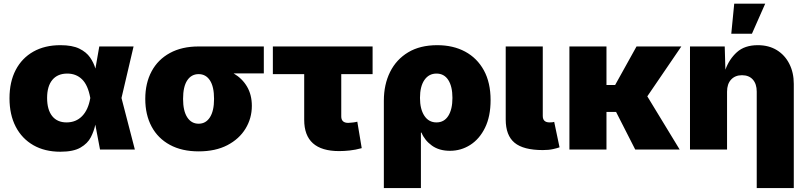

<svg xmlns="http://www.w3.org/2000/svg" viewBox="-20 -792 4274 1017"><path d="M299.8 11.7Q217.3 11.7 156.7 -22.9Q96.2 -57.6 63.2 -121.1Q30.3 -184.6 30.3 -271.5Q30.3 -358.4 63.2 -421.4Q96.2 -484.4 156.7 -518.6Q217.3 -552.7 299.8 -552.7Q362.8 -552.7 400.1 -534.4Q437.5 -516.1 457 -487.8Q476.6 -459.5 485.4 -428.7L505.9 -545.9H687.5L623.5 -272.9L694.3 0H509.8L484.9 -131.8Q478 -98.1 461.2 -65.2Q444.3 -32.2 406.5 -10.3Q368.7 11.7 299.8 11.7ZM458.5 -272.9 458 -274.4Q445.8 -341.3 414.6 -371.8Q383.3 -402.3 336.4 -402.3Q285.2 -402.3 257.3 -368.9Q229.5 -335.4 229.5 -273.4Q229.5 -210.9 256.3 -177.2Q283.2 -143.6 332.5 -143.6Q382.3 -143.6 414.8 -176.8Q447.3 -210 458 -271.5Z M1032.2 9.8Q943.4 9.8 879.9 -24.7Q816.4 -59.1 783 -121.6Q749.5 -184.1 749.5 -268.1Q749.5 -351.6 783 -414.1Q816.4 -476.6 879.9 -511.2Q943.4 -545.9 1032.2 -545.9H1377.4V-403.3H1217.3Q1263.2 -376.5 1288.6 -333Q1314 -289.6 1314 -231.4Q1314 -165.5 1280.5 -110.6Q1247.1 -55.7 1184.1 -22.9Q1121.1 9.8 1032.2 9.8ZM1032.2 -399.4Q993.7 -399.4 971.7 -366.2Q949.7 -333 949.7 -268.1Q949.7 -204.6 971.7 -170.7Q993.7 -136.7 1032.2 -136.7Q1070.3 -136.7 1092 -170.7Q1113.8 -204.6 1113.8 -268.1Q1113.8 -333 1092 -366.2Q1070.3 -399.4 1032.2 -399.4Z M1776.4 8.3Q1591.3 8.3 1591.3 -157.2V-399.4H1425.3V-545.9H1953.6V-399.4H1787.6V-175.3Q1787.6 -141.1 1824.7 -141.1Q1833.5 -141.1 1850.3 -143.3Q1867.2 -145.5 1872.6 -147.5L1896 -7.3Q1862.3 2 1832.5 5.1Q1802.7 8.3 1776.4 8.3Z M2013.2 204.1V-258.3Q2013.2 -344.2 2046.1 -410.6Q2079.1 -477.1 2142.1 -514.9Q2205.1 -552.7 2295.9 -552.7Q2380.4 -552.7 2443.8 -518.6Q2507.3 -484.4 2543 -419.4Q2578.6 -354.5 2578.6 -261.7Q2578.6 -175.8 2549.3 -115.7Q2520 -55.7 2470.9 -24.4Q2421.9 6.8 2363.3 6.8Q2306.2 6.8 2267.8 -20.8Q2229.5 -48.3 2212.4 -89.8H2209.5V204.1ZM2292 -143.6Q2332.5 -143.6 2354.5 -178.2Q2376.5 -212.9 2376.5 -273.4Q2376.5 -334 2354.5 -368.2Q2332.5 -402.3 2292 -402.3Q2251.5 -402.3 2228 -368.2Q2204.6 -334 2204.6 -273.4Q2204.6 -213.9 2227.8 -178.7Q2251 -143.6 2292 -143.6Z M2855 2.9Q2752.4 2.9 2705.6 -35.9Q2658.7 -74.7 2658.7 -159.2V-545.9H2855V-177.7Q2855 -143.6 2891.1 -143.6Q2909.2 -143.6 2915.5 -146.5L2943.8 -11.7Q2932.1 -7.3 2909.4 -2.2Q2886.7 2.9 2855 2.9Z M3192.4 -545.9V-341.8H3238.3L3351.6 -545.9H3588.9L3408.7 -281.7L3580.1 0H3344.7L3243.2 -199.2H3192.4V0H2996.1V-545.9Z M3831.1 -306.6V0H3634.8V-545.9H3818.8L3822.3 -422.9Q3842.3 -478.5 3883.3 -515.6Q3924.3 -552.7 3994.1 -552.7Q4052.2 -552.7 4095 -526.4Q4137.7 -500 4161.1 -453.6Q4184.6 -407.2 4184.6 -347.7V204.1H3988.3V-306.6Q3988.3 -347.2 3967.8 -370.4Q3947.3 -393.6 3910.2 -393.6Q3874 -393.6 3852.5 -370.4Q3831.1 -347.2 3831.1 -306.6ZM3853.5 -613.3 3869.1 -772.5H4033.2L3962.9 -613.3Z"/></svg>

Font: Inter Black
Style: Regular
Weight: 900
Designer: Rasmus Andersson
Foundry: rsms
Version: Version 4.000;git-a52131595